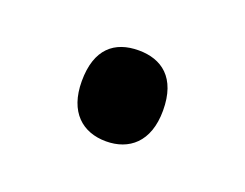

<svg xmlns="http://www.w3.org/2000/svg" viewBox="-41 -185 334 262"><g transform="rotate(20 126.5 -54.0)"><path d="M67 -54C67 -9 92 12 126 12C159 12 185 -8 185 -54C185 -102 159 -120 126 -120C91 -120 67 -101 67 -54Z"/></g></svg>

Font: Noto Sans Lao Looped SemiCondensed
Style: Regular
Weight: 400
Width: 4
Designer: Mark Frömberg, Ben Mitchell
Foundry: The Fontpad Ltd
Version: Version 1.002